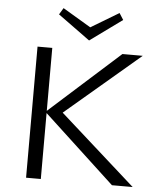

<svg xmlns="http://www.w3.org/2000/svg" viewBox="-58 -910 789 960"><g transform="rotate(5 336.5 -430.5)"><path d="M363 -711 202 -828 222 -861 363 -777 503 -861 524 -828ZM540 0 183 -331V0H109V-658H183V-342L535 -658H637L263 -340L644 0Z"/></g></svg>

Font: Ysabeau Infant
Style: Regular
Weight: 400
Designer: Christian Thalmann (Catharsis Fonts)
Version: Version 0.003